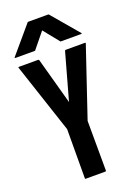

<svg xmlns="http://www.w3.org/2000/svg" viewBox="-173 -977 744 1044"><g transform="rotate(-20 199.0 -454.5)"><path d="M133 0Q130 0 130 -4L131 -288L-3 -692Q-4 -696 0 -696H111Q116 -696 117 -692L191 -423L266 -692Q267 -696 271 -696H383Q387 -696 386 -692L251 -292L252 -4Q252 0 248 0ZM0 -748Q-6 -748 -4 -752L126 -905Q128 -909 132 -909H247Q251 -909 253 -905L383 -752Q385 -748 379 -748H262Q258 -748 257 -752L187 -839L116 -752Q115 -748 111 -748Z"/></g></svg>

Font: Staatliches
Style: Regular
Weight: 400
Designer: Brian LaRossa & Erica Carras
Foundry: Type Brut Foundry
Version: Version 1.000; ttfautohint (v1.8.2) -l 8 -r 50 -G 200 -x 14 